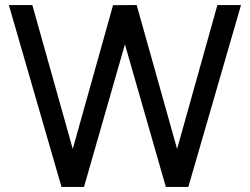

<svg xmlns="http://www.w3.org/2000/svg" viewBox="-20 -740 989 760"><path d="M223.5 0 15 -720H108L268 -150.5L427.5 -719.5L521 -720L681 -150.5L840.5 -720H934L725.5 0H636.5L474.5 -564.5L312.5 0Z"/></svg>

Font: Manrope ExtraLight Medium
Style: Regular
Weight: 500
Version: Version 4.504